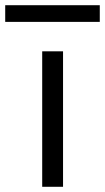

<svg xmlns="http://www.w3.org/2000/svg" viewBox="-69 -717 403 737"><path d="M93 0V-520H173V0ZM-49 -633V-697H314V-633Z"/></svg>

Font: M PLUS 1
Style: Regular
Weight: 400
Designer: Coji Morishita
Foundry: UNDERFOREST DESIGN
Version: Version 1.001